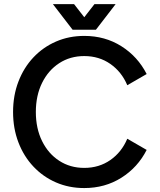

<svg xmlns="http://www.w3.org/2000/svg" viewBox="-20 -909 781 939"><path d="M602.5 -492.2Q574.7 -558.1 519.5 -596.4Q464.4 -634.8 392.1 -634.8Q323.2 -634.8 269.8 -600.1Q216.3 -565.4 185.8 -503.7Q155.3 -441.9 155.3 -361.3Q155.3 -280.8 185.8 -219Q216.3 -157.2 269.8 -122.6Q323.2 -87.9 392.1 -87.9Q464.4 -87.9 519.5 -126.2Q574.7 -164.6 602.5 -230.5L697.3 -175.8Q653.8 -90.3 573.7 -39.8Q493.7 10.7 392.1 10.7Q317.4 10.7 253.9 -16.8Q190.4 -44.4 143.3 -94.5Q96.2 -144.5 70.1 -212.6Q43.9 -280.8 43.9 -361.3Q43.9 -441.9 70.1 -510Q96.2 -578.1 143.3 -628.2Q190.4 -678.2 253.9 -705.8Q317.4 -733.4 392.1 -733.4Q493.7 -733.4 573.7 -682.9Q653.8 -632.3 697.3 -546.9ZM342.3 -888.7 392.1 -824.7 441.9 -888.7H545.4L449.2 -763.7H335L238.8 -888.7Z"/></svg>

Font: Giphurs Medium
Style: Regular
Weight: 500
Version: Version 0.920; ttfautohint (v1.8.4.7-5d5b)